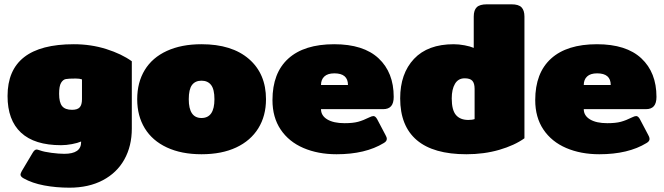

<svg xmlns="http://www.w3.org/2000/svg" viewBox="-20 -700 3078 890"><path d="M90 127Q75 119 75 109Q75 104 81 93L131 9Q140 -7 150 -7Q153 -7 165 -3Q184 4 218.5 8.5Q253 13 278 13Q356 13 356 -41V-44Q340 -37 313.5 -32Q287 -27 263 -27Q140 -27 77.5 -85Q15 -143 15 -255Q15 -495 322 -495Q402 -495 473 -472.5Q544 -450 591 -416V-104Q591 -23 556.5 39Q522 101 456.5 135.5Q391 170 302 170Q240 170 184.5 159.5Q129 149 90 127ZM360 -240V-332Q349 -336 331 -336Q298 -336 285 -333.5Q272 -331 263 -316Q254 -301 254 -265Q254 -225 268 -208Q282 -191 314 -191Q339 -191 349.5 -202.5Q360 -214 360 -240Z M616 -240Q616 -318 651 -375.5Q686 -433 753.5 -464Q821 -495 914 -495Q1055 -495 1134 -426.5Q1213 -358 1213 -240Q1213 -163 1177.5 -105.5Q1142 -48 1075 -16.5Q1008 15 914 15Q821 15 753.5 -16.5Q686 -48 651 -105.5Q616 -163 616 -240ZM974 -240Q974 -286 958.5 -306Q943 -326 914 -326Q885 -326 870 -306Q855 -286 855 -240Q855 -153 914 -153Q974 -153 974 -240Z M1243 -236Q1243 -362 1316.5 -428.5Q1390 -495 1529 -495Q1665 -495 1735 -429.5Q1805 -364 1805 -251Q1805 -222 1793 -208Q1781 -194 1756 -194H1468Q1468 -164 1497 -146.5Q1526 -129 1577 -129Q1616 -129 1640 -135.5Q1664 -142 1692 -156Q1704 -162 1711 -162Q1720 -162 1728 -148L1767 -74Q1773 -64 1773 -56Q1773 -45 1759 -37Q1674 15 1540 15Q1454 15 1386.5 -14Q1319 -43 1281 -99.5Q1243 -156 1243 -236ZM1593 -306Q1593 -360 1530 -360Q1499 -360 1483.5 -345.5Q1468 -331 1468 -306Z M1835 -244Q1835 -359 1899 -427Q1963 -495 2083 -495Q2107 -495 2133.5 -490Q2160 -485 2176 -478V-623Q2176 -653 2190 -666.5Q2204 -680 2237 -680H2351Q2384 -680 2397.5 -666Q2411 -652 2411 -623V-59Q2365 -26 2294.5 -5.5Q2224 15 2142 15Q1989 15 1912 -50.5Q1835 -116 1835 -244ZM2180 -148V-288Q2180 -314 2169.5 -325.5Q2159 -337 2134 -337Q2104 -337 2089 -311.5Q2074 -286 2074 -244Q2074 -190 2093.5 -167Q2113 -144 2151 -144Q2169 -144 2180 -148Z M2461 -236Q2461 -362 2534.5 -428.5Q2608 -495 2747 -495Q2883 -495 2953 -429.5Q3023 -364 3023 -251Q3023 -222 3011 -208Q2999 -194 2974 -194H2686Q2686 -164 2715 -146.5Q2744 -129 2795 -129Q2834 -129 2858 -135.5Q2882 -142 2910 -156Q2922 -162 2929 -162Q2938 -162 2946 -148L2985 -74Q2991 -64 2991 -56Q2991 -45 2977 -37Q2892 15 2758 15Q2672 15 2604.5 -14Q2537 -43 2499 -99.5Q2461 -156 2461 -236ZM2811 -306Q2811 -360 2748 -360Q2717 -360 2701.5 -345.5Q2686 -331 2686 -306Z"/></svg>

Font: Mitr
Style: Bold
Weight: 700
Designer: Thanarat Vachiruckul
Foundry: Cadson Demak
Version: Version 1.003